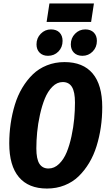

<svg xmlns="http://www.w3.org/2000/svg" viewBox="-20 -1067 618 1104"><path d="M503.9 -940.9H248L264.2 -1046.9H520ZM255.9 -746.1Q225.6 -746.1 207.8 -764.2Q189.9 -782.2 189.9 -812Q189.9 -848.1 214.4 -873Q238.8 -897.9 272.9 -897.9Q304.7 -897.9 322.3 -879.9Q339.8 -861.8 339.8 -832Q339.8 -794.9 315.7 -770.5Q291.5 -746.1 255.9 -746.1ZM454.1 -746.1Q422.9 -746.1 405 -764.2Q387.2 -782.2 387.2 -812Q387.2 -848.1 411.6 -873Q436 -897.9 470.2 -897.9Q501.5 -897.9 519.3 -879.9Q537.1 -861.8 537.1 -832Q537.1 -795.4 512.9 -770.8Q488.8 -746.1 454.1 -746.1ZM351.1 -710Q457.5 -710 512.7 -644.5Q567.9 -579.1 567.9 -451.2Q567.9 -392.1 559.8 -336.2Q551.8 -280.3 535.4 -227.3Q519 -174.3 492.7 -130.4Q466.3 -86.4 432.1 -53.2Q397.9 -20 351.3 -1.5Q304.7 17.1 250 17.1Q144 17.1 88.6 -48.6Q33.2 -114.3 33.2 -242.2Q33.2 -300.3 41.3 -356Q49.3 -411.6 65.4 -464.6Q81.5 -517.6 107.9 -561.8Q134.3 -606 168.5 -639.2Q202.6 -672.4 249.5 -691.2Q296.4 -710 351.1 -710ZM340.8 -595.2Q308.1 -595.2 281.5 -568.6Q254.9 -542 238 -500.7Q221.2 -459.5 209.7 -407.2Q198.2 -355 193.6 -306.4Q189 -257.8 189 -213.9Q189 -152.8 206.5 -125.5Q224.1 -98.1 258.8 -98.1Q292.5 -98.1 319.6 -124.5Q346.7 -150.9 363.3 -191.2Q379.9 -231.4 391.1 -283.7Q402.3 -335.9 406.7 -384Q411.1 -432.1 411.1 -477.1Q411.1 -538.6 393.8 -566.9Q376.5 -595.2 340.8 -595.2Z"/></svg>

Font: Fira Sans Compressed
Style: Bold Italic
Weight: 700
Width: 3
Italic angle: -8°
Designer: Carrois Corporate & Edenspiekermann AG
Foundry: Carrois Corporate GbR & Edenspiekermann AG
Version: Version 4.203;PS 004.203;hotconv 1.0.88;makeotf.lib2.5.64775